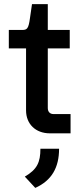

<svg xmlns="http://www.w3.org/2000/svg" viewBox="-20 -650 394 936"><path d="M223 0H324V-94H240C224 -94 213 -105 213 -123V-414H320V-504H213V-630H136L126 -561C119 -510 112 -504 88 -504H23V-414H107V-112C107 -45 154 0 223 0ZM101 211 152 266C232 230 268 167 268 75H177C177 141 161 176 101 211Z"/></svg>

Font: Finlandica Medium
Style: Regular
Weight: 500
Designer: Niklas Ekholm, Juho Hiilivirta, Jaakko Suomalainen
Foundry: Helsinki Type Studio
Version: Version 2.000;Glyphs 3.2 (3202)